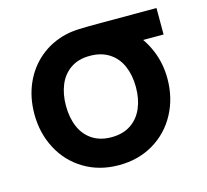

<svg xmlns="http://www.w3.org/2000/svg" viewBox="-85 -637 807 750"><g transform="rotate(-15 318.0 -262.5)"><path d="M308.5 15Q230 15 168.8 -21.5Q107.5 -58 73.8 -121.8Q40 -185.5 40 -263Q40 -330 64.5 -385.8Q89 -441.5 134.2 -479.5Q179.5 -517.5 240.5 -532Q264 -537.5 295 -538.8Q326 -540 382 -540H608V-433H525.5Q543 -408 556 -377Q578 -323.5 578 -263Q578 -185 544 -121.5Q510 -58 448.8 -21.5Q387.5 15 308.5 15ZM308.5 -98Q354.5 -98 386.5 -119.2Q418.5 -140.5 434.5 -177.8Q450.5 -215 450.5 -263Q450.5 -310.5 434.5 -347.8Q418.5 -385 386.2 -406Q354 -427 308.5 -427Q307.5 -427 306.5 -427Q261.5 -427 230 -405.5Q198.5 -384 183 -346.8Q167.5 -309.5 167.5 -263Q167.5 -213.5 183.8 -176.2Q200 -139 231.8 -118.5Q263.5 -98 308.5 -98Z"/></g></svg>

Font: Vela Sans Bd
Style: Bold
Weight: 700
Designer: Principal design: Mikhail Sharanda - project Manrope.
Design modification: Ravid Balaliev
Foundry: Mikhail Sharanda
Version: Version 1.001